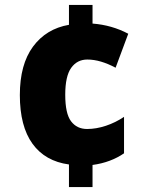

<svg xmlns="http://www.w3.org/2000/svg" viewBox="-20 -744 593 774"><path d="M353 -649Q431 -643 497 -608L446 -471Q416 -487 387.5 -495.5Q359 -504 332 -504Q291 -504 267 -470.5Q243 -437 243 -362Q243 -286 266.5 -255Q290 -224 331 -224Q368 -224 407 -237Q446 -250 480 -273V-126Q454 -108 422 -96Q390 -84 353 -79V10H258V-81Q162 -94 111 -164.5Q60 -235 60 -361Q60 -484 113 -556Q166 -628 258 -644V-724H353Z"/></svg>

Font: Noto Sans Lao SemiCondensed Black
Style: Regular
Weight: 900
Width: 4
Designer: Monotype Design Team
Foundry: Monotype Imaging Inc.
Version: Version 2.003; ttfautohint (v1.8.4.7-5d5b)